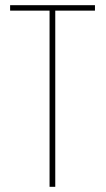

<svg xmlns="http://www.w3.org/2000/svg" viewBox="-20 -720 407 740"><path d="M193 0H171V-679H19V-700H346V-679H193Z"/></svg>

Font: TypoPRO Bebas Neue
Style: Regular
Weight: 300
Designer: Ryoichi Tsunekawa
Foundry: Ryoichi Tsunekawa
Version: Version 001.003